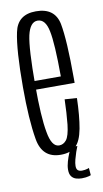

<svg xmlns="http://www.w3.org/2000/svg" viewBox="-84 -645 431 801"><g transform="rotate(-10 132.0 -244.0)"><path d="M127 3.5V-36Q95 -36 84 -101.5Q72 -166 72 -301Q72 -456.5 84 -510.5Q96.5 -564.5 128 -564.5Q161.5 -564.5 172 -511Q183 -459 183.5 -318.5H65V-282H235.5Q235.5 -292 235.5 -301Q235.5 -463 222 -534Q207.5 -604 128 -604Q50 -604 35.5 -532Q20 -460 20 -301Q20 -164.5 34.5 -80Q48.5 3.5 127 3.5ZM127 -36V3.5Q167.5 3.5 190 -17Q212.5 -37 222.5 -90Q232 -142.5 234 -218L182.5 -221.5Q181 -164 176 -115.5Q170.5 -67.5 157.5 -51.5Q145 -36 127 -36ZM196.5 115.5Q205 115.5 213.2 114.5Q221.5 113.5 227.2 111.8Q233 110 235 109L232.5 78Q231 79 226 80.5Q221 82 214.8 83Q208.5 84 202.5 84Q191.5 84 185.2 78.8Q179 73.5 179 60.5Q179 49 183 33.5Q187 18 192.2 2.8Q197.5 -12.5 201 -20.5H172.5Q169 -12.5 162.5 3Q156 18.5 150.8 36.5Q145.5 54.5 145.5 70.5Q145.5 89 153 98.8Q160.5 108.5 172 112Q183.5 115.5 196.5 115.5Z"/></g></svg>

Font: Anybody ExtraCondensed Light
Style: Regular
Weight: 300
Width: 2
Version: Version 1.113;gftools[0.9.25]